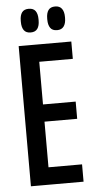

<svg xmlns="http://www.w3.org/2000/svg" viewBox="-56 -838 430 872"><g transform="rotate(-5 159.0 -402.0)"><path d="M49 0V-639H136V0ZM102.5 0V-79H289V0ZM106 -287V-365.5H285V-287ZM101.5 -560V-639H289V-560ZM109 -696Q88 -696 78.2 -709.5Q68.5 -723 68.5 -747.5V-753Q68.5 -777.5 78.2 -790.8Q88 -804 109 -804Q130 -804 139.8 -790.8Q149.5 -777.5 149.5 -753V-747.5Q149.5 -723 139.8 -709.5Q130 -696 109 -696ZM229.5 -696Q208 -696 198.5 -709.8Q189 -723.5 189 -747.5V-753Q189 -777 198.5 -790.5Q208 -804 229.5 -804Q250 -804 260 -790.5Q270 -777 270 -753V-747.5Q270 -723.5 260 -709.8Q250 -696 229.5 -696Z"/></g></svg>

Font: Anek Latin Condensed Medium
Style: Regular
Weight: 500
Width: 3
Designer: Yesha Goshar
Foundry: Ek Type
Version: Version 1.003